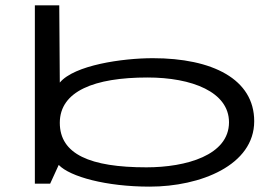

<svg xmlns="http://www.w3.org/2000/svg" viewBox="-20 -685 1040 716"><path d="M538 11C728 11 928 -69 928 -233C928 -390 772 -468 550 -468C436 -468 257 -442 203 -377L201 -665H110V0H167L199 -70C241 -26 376 11 538 11ZM526 -61C316 -61 203 -110 203 -227C203 -345 332 -396 530 -396C696 -396 834 -342 834 -229C834 -106 674 -61 526 -61Z"/></svg>

Font: Inconsolata UltraExpanded
Style: Regular
Weight: 400
Width: 9
Monospace: yes
Designer: Raph Levien, Cyreal, Brenton Simpson
Foundry: Raph Levien, Cyreal, Google
Version: Version 3.100